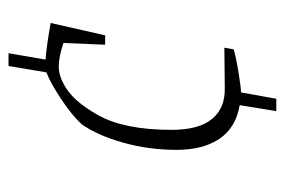

<svg xmlns="http://www.w3.org/2000/svg" viewBox="-129 -488 669 451"><g transform="rotate(-90 205.5 -262.5)"><path d="M377 -478 348 -350H326L330 -448Q297 -459 275 -459Q254 -459 233 -447Q195 -428 160.5 -366.5Q126 -305 126 -194Q126 -130 151.5 -99Q177 -68 224 -69L319 -70L315 -48Q294 -42 259.5 -36.5Q225 -31 217 -31H214L199 52H170L184 -34Q131 -43 105 -81.5Q79 -120 79 -182Q79 -248 96 -308Q113 -368 139 -405Q160 -428 198.5 -453.5Q237 -479 261 -488L276 -577H306L291 -490Q321 -488 377 -478Z"/></g></svg>

Font: Grenze ExtraLight
Style: Italic
Weight: 275
Italic angle: -10°
Designer: Renata Polastri
Foundry: Omnibus-Type
Version: Version 1.002; ttfautohint (v1.8)